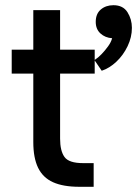

<svg xmlns="http://www.w3.org/2000/svg" viewBox="-20 -718 527 738"><path d="M285 0Q223 0 184 -17.5Q145 -35 126.5 -73Q108 -111 108 -172V-435H25V-527H108V-679H211V-527H344V-435H211V-185Q211 -138 228 -114.5Q245 -91 299 -91H340V0ZM371 -446 343 -487Q357 -496 370.5 -510Q384 -524 395.5 -540Q407 -556 411 -571Q384 -573 366 -589.5Q348 -606 348 -634Q348 -665 367.5 -681.5Q387 -698 416 -698Q453 -698 470 -671Q487 -644 487 -611Q487 -575 470.5 -540.5Q454 -506 427.5 -481Q401 -456 371 -446Z"/></svg>

Font: Onest Medium
Style: Regular
Weight: 500
Designer: Dmitri Voloshin, Andrey Kudryavtsev
Foundry: Dmitri Voloshin, Andrey Kudryavtsev
Version: Version 1.000;gftools[0.9.33]